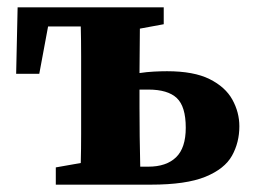

<svg xmlns="http://www.w3.org/2000/svg" viewBox="-20 -503 688 523"><path d="M24 -302 28 -483H426V-437L361 -425Q361 -397 360.5 -365Q360 -333 360 -304Q380 -307 399.5 -308Q419 -309 435 -309Q508 -309 551 -287.5Q594 -266 613 -231.5Q632 -197 632 -159Q632 -115 612 -79Q592 -43 539.5 -21.5Q487 0 391 0H132V-47L200 -59Q201 -96 201 -137.5Q201 -179 201 -210V-273Q201 -306 201 -350Q201 -394 200 -431H111L87 -302ZM360 -210Q360 -176 360.5 -131.5Q361 -87 362 -49H384Q433 -49 459.5 -74.5Q486 -100 486 -155Q486 -213 461.5 -236Q437 -259 384 -259Q378 -259 372 -259Q366 -259 360 -259Z"/></svg>

Font: Source Serif Pro
Style: Bold
Weight: 700
Designer: Frank Grießhammer
Foundry: Adobe Systems Incorporated
Version: Version 3.001;hotconv 1.0.111;makeotfexe 2.5.65597